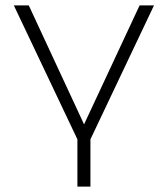

<svg xmlns="http://www.w3.org/2000/svg" viewBox="-20 -507 618 707"><path d="M265 180V6L31 -487H86L297 -33H282L494 -487H547L313 6V180Z"/></svg>

Font: Nunito Sans 10pt SemiExpanded ExtraLight
Style: Regular
Weight: 250
Width: 6
Designer: Vernon Adams
Foundry: Vernon Adams
Version: Version 3.101;gftools[0.9.27]